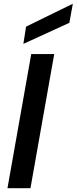

<svg xmlns="http://www.w3.org/2000/svg" viewBox="-20 -982 400 1002"><path d="M19 0 143 -700H263L139 0ZM102 -753 116 -843 359 -962H360L342 -863Z"/></svg>

Font: DM Sans 28pt SemiBold
Style: Italic
Weight: 600
Italic angle: -10°
Version: Version 4.004;gftools[0.9.30]